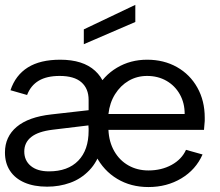

<svg xmlns="http://www.w3.org/2000/svg" viewBox="-20 -748 888 775"><path d="M0 -132.5Q0 -196.2 47.5 -236.1Q95 -275.9 187.5 -286.2L337.7 -303.2V-344.7Q337.7 -390.4 308.6 -415.9Q279.6 -441.5 220.7 -441.5Q168.6 -441.5 136.3 -422.2Q104 -402.9 89.3 -364.6L22.3 -383.8Q42.5 -444.5 92.4 -475.8Q142.2 -507 223.2 -507Q314.9 -507 363.8 -462.3Q412.7 -417.5 412.7 -340.8V-254.9L387.5 -218.5L388.7 -148.6Q373.8 -95.1 340.5 -60.6Q307.3 -26 263.5 -10.3Q219.8 5.5 170.3 5.5Q117 5.5 78.9 -11.1Q40.7 -27.7 20.4 -58.6Q0 -89.5 0 -132.5ZM337.7 -220.5V-241.9L192.5 -224.4Q134.4 -217.4 106.2 -195.1Q78 -172.8 78 -136.5Q78 -99.9 104.4 -78.1Q130.8 -56.3 177.7 -56.3Q254 -56.3 295.9 -99.4Q337.7 -142.4 337.7 -220.5ZM336.7 -254.3Q336.7 -326.5 367.2 -384.4Q397.7 -442.3 451.9 -474.6Q506.2 -507 573.9 -507Q641.4 -507 694.1 -477.3Q746.9 -447.5 776.6 -394.4Q806.4 -341.3 806.4 -273.1V-259.6Q805.6 -250.3 804.9 -242.1Q804.1 -233.9 803.4 -223.9H417.7Q419.9 -175 441.2 -137.8Q462.5 -100.6 498.3 -80.3Q534.1 -60 579.1 -60Q631.7 -60 672.6 -82.4Q713.6 -104.9 730.8 -143.2L797.6 -124.5Q770.4 -63 712 -28Q653.6 7 579.1 7Q508.1 7 453.2 -26Q398.2 -59 367.4 -118.5Q336.7 -178 336.7 -254.3ZM573.9 -441.5Q533.1 -441.5 499.6 -422.1Q466.2 -402.6 444.4 -367.7Q422.6 -332.7 417.7 -287.9H725.4Q725.6 -331.8 706 -367Q686.3 -402.1 651.9 -421.8Q617.5 -441.5 573.9 -441.5ZM318.3 -629.4 526.2 -728.4V-659.3L318.3 -569.6Z"/></svg>

Font: AF Albert Sans Medium
Style: Regular
Weight: 500
Designer: Andreas Rasmussen
Foundry: a.Foundry
Version: Version 1.300;Glyphs 3.2 (3231)